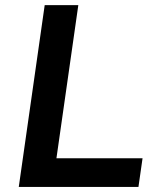

<svg xmlns="http://www.w3.org/2000/svg" viewBox="-20 -739 606 759"><path d="M527.3 0 543.5 -113.3H203.1L289.6 -718.8H156.7L54.2 0Z"/></svg>

Font: Winston SemiBold
Style: Italic
Weight: 600
Italic angle: -8.13011°
Designer: Vernon Adams, Kim Jin-seong, David Berlow, Cristiano Sobral
Foundry: The Winston Project Authors
Version: Version 3.004